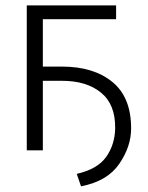

<svg xmlns="http://www.w3.org/2000/svg" viewBox="-20 -548 538 700"><path d="M403.3 -478H136.2V-305.2H206.1Q321.3 -305.2 389.6 -249.3Q458 -193.4 458 -80.6Q458.5 -14.6 415 49.1Q371.6 112.8 275.4 131.3L259.8 85.9Q335.4 68.8 367.2 23.9Q398.9 -21 399.9 -80.6Q400.9 -167.5 348.1 -210.4Q295.4 -253.4 206.1 -253.4H136.2V0H77.6V-528.3H403.3Z"/></svg>

Font: Franko
Style: Light
Weight: 300
Designer: Google
Version: Version 1.200310; 2013